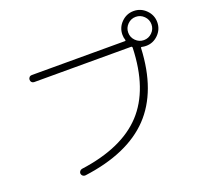

<svg xmlns="http://www.w3.org/2000/svg" viewBox="-144 -1017 1289 1212"><g transform="rotate(-20 500.0 -411.5)"><path d="M925 -785Q902 -808 870 -808Q838 -808 815 -785Q792 -762 792 -730Q792 -698 815 -675Q838 -652 870 -652Q902 -652 925 -675Q948 -698 948 -730Q948 -762 925 -785ZM128 -640Q118 -640 111.5 -646.5Q105 -653 105 -663Q105 -673 111.5 -680Q118 -687 128 -687H753Q761 -687 759 -694Q753 -710 753 -730Q753 -778 787.5 -812.5Q822 -847 870 -847Q918 -847 952.5 -812.5Q987 -778 987 -730Q987 -682 952.5 -647.5Q918 -613 870 -613Q856 -613 843 -616Q835 -618 835 -611Q822 -325 674 -170Q526 -15 231 24Q221 25 213.5 19.5Q206 14 204 4Q203 -5 208.5 -12.5Q214 -20 223 -22Q504 -60 640.5 -207Q777 -354 786 -631Q786 -640 778 -640Z"/></g></svg>

Font: Rounded Mplus 1c Light
Style: Regular
Weight: 300
Version: Version 1.059.20150529